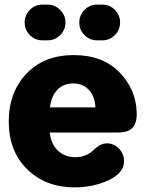

<svg xmlns="http://www.w3.org/2000/svg" viewBox="-20 -798 623 833"><path d="M164 -623Q132 -623 109.5 -646Q87 -669 87 -701Q87 -732 109.5 -755Q132 -778 164 -778H187Q218 -778 241 -755Q264 -732 264 -701Q264 -669 241.5 -646Q219 -623 187 -623ZM401 -623Q370 -623 347 -645.5Q324 -668 324 -700Q324 -732 346.5 -755Q369 -778 401 -778H424Q456 -778 478.5 -755Q501 -732 501 -701Q501 -669 478.5 -646Q456 -623 424 -623ZM304 15Q178 15 98 -63.5Q18 -142 18 -271Q18 -398 95 -478.5Q172 -559 300 -559Q425 -559 497.5 -485Q570 -411 573 -311Q575 -266 556 -244.5Q537 -223 491 -223H196Q201 -174 231 -145Q261 -116 308 -116Q355 -116 389 -150Q417 -176 443 -176Q474 -176 496 -153.5Q518 -131 518 -99Q518 -64 488 -39Q461 -16 411 -0.5Q361 15 304 15ZM197 -332H394Q392 -380 365.5 -408Q339 -436 297 -436Q255 -436 228.5 -408Q202 -380 197 -332Z"/></svg>

Font: Jellee Roman
Style: Regular
Weight: 400
Designer: Alfredo Marco Pradil
Foundry: Alfredo Marco Pradil
Version: Version 1.016;PS 001.016;hotconv 1.0.88;makeotf.lib2.5.64775